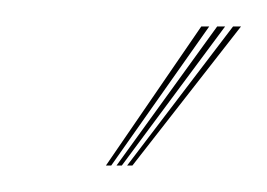

<svg xmlns="http://www.w3.org/2000/svg" viewBox="-20 -770 202 145"><path d="M60 -645 132 -750H138L64 -645ZM76 -645 156 -750H162L80 -645ZM68 -645 144 -750H150L72 -645Z"/></svg>

Font: Big Shoulders Inline Thin
Style: Regular
Weight: 100
Designer: Patric King
Foundry: XO Type Co
Version: Version 2.002